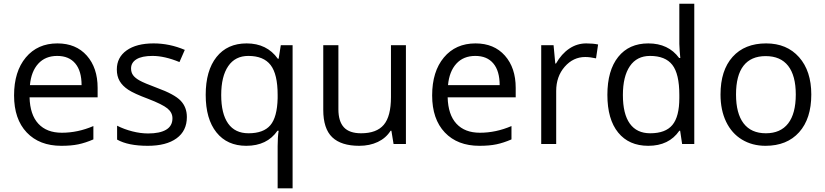

<svg xmlns="http://www.w3.org/2000/svg" viewBox="-20 -780 4471 1040"><path d="M312 9.8Q193.4 9.8 124.8 -62.5Q56.2 -134.8 56.2 -263.2Q56.2 -392.6 119.9 -468.8Q183.6 -544.9 291 -544.9Q391.6 -544.9 450.2 -478.8Q508.8 -412.6 508.8 -304.2V-252.9H140.1Q142.6 -158.7 187.7 -109.9Q232.9 -61 314.9 -61Q401.4 -61 485.8 -97.2V-24.9Q442.9 -6.3 404.5 1.7Q366.2 9.8 312 9.8ZM290 -477.1Q225.6 -477.1 187.3 -435.1Q148.9 -393.1 142.1 -318.8H421.9Q421.9 -395.5 387.7 -436.3Q353.5 -477.1 290 -477.1Z M992.2 -146Q992.2 -71.3 936.5 -30.8Q880.9 9.8 780.3 9.8Q673.8 9.8 614.3 -23.9V-99.1Q652.8 -79.6 697 -68.4Q741.2 -57.1 782.2 -57.1Q845.7 -57.1 879.9 -77.4Q914.1 -97.7 914.1 -139.2Q914.1 -170.4 887 -192.6Q859.9 -214.8 781.2 -245.1Q706.5 -272.9 675 -293.7Q643.6 -314.5 628.2 -340.8Q612.8 -367.2 612.8 -403.8Q612.8 -469.2 666 -507.1Q719.2 -544.9 812 -544.9Q898.4 -544.9 981 -509.8L952.1 -443.8Q871.6 -477.1 806.2 -477.1Q748.5 -477.1 719.2 -459Q689.9 -440.9 689.9 -409.2Q689.9 -387.7 700.9 -372.6Q711.9 -357.4 736.3 -343.8Q760.7 -330.1 830.1 -304.2Q925.3 -269.5 958.7 -234.4Q992.2 -199.2 992.2 -146Z M1326.2 -58.1Q1407.2 -58.1 1444.3 -101.6Q1481.4 -145 1483.9 -248V-266.1Q1483.9 -378.4 1445.8 -427.7Q1407.7 -477.1 1325.2 -477.1Q1253.9 -477.1 1216.1 -421.6Q1178.2 -366.2 1178.2 -265.1Q1178.2 -164.1 1215.6 -111.1Q1252.9 -58.1 1326.2 -58.1ZM1314 9.8Q1210.4 9.8 1152.3 -63Q1094.2 -135.7 1094.2 -266.1Q1094.2 -397.5 1152.8 -471.2Q1211.4 -544.9 1315.9 -544.9Q1425.8 -544.9 1484.9 -461.9H1489.3L1501 -535.2H1564.9V240.2H1483.9V11.2Q1483.9 -37.6 1489.3 -71.8H1482.9Q1426.8 9.8 1314 9.8Z M1813 -535.2V-188Q1813 -122.6 1842.8 -90.3Q1872.6 -58.1 1936 -58.1Q2020 -58.1 2058.8 -104Q2097.7 -149.9 2097.7 -253.9V-535.2H2178.7V0H2111.8L2100.1 -71.8H2095.7Q2070.8 -32.2 2026.6 -11.2Q1982.4 9.8 1925.8 9.8Q1828.1 9.8 1779.5 -36.6Q1731 -83 1731 -185.1V-535.2Z M2576.7 9.8Q2458 9.8 2389.4 -62.5Q2320.8 -134.8 2320.8 -263.2Q2320.8 -392.6 2384.5 -468.8Q2448.2 -544.9 2555.7 -544.9Q2656.2 -544.9 2714.8 -478.8Q2773.4 -412.6 2773.4 -304.2V-252.9H2404.8Q2407.2 -158.7 2452.4 -109.9Q2497.6 -61 2579.6 -61Q2666 -61 2750.5 -97.2V-24.9Q2707.5 -6.3 2669.2 1.7Q2630.9 9.8 2576.7 9.8ZM2554.7 -477.1Q2490.2 -477.1 2451.9 -435.1Q2413.6 -393.1 2406.7 -318.8H2686.5Q2686.5 -395.5 2652.3 -436.3Q2618.2 -477.1 2554.7 -477.1Z M3155.8 -544.9Q3191.4 -544.9 3219.7 -539.1L3208.5 -463.9Q3175.3 -471.2 3149.9 -471.2Q3085 -471.2 3038.8 -418.5Q2992.7 -365.7 2992.7 -287.1V0H2911.6V-535.2H2978.5L2987.8 -436H2991.7Q3021.5 -488.3 3063.5 -516.6Q3105.5 -544.9 3155.8 -544.9Z M3664.1 -71.8H3659.7Q3603.5 9.8 3491.7 9.8Q3386.7 9.8 3328.4 -62Q3270 -133.8 3270 -266.1Q3270 -398.4 3328.6 -471.7Q3387.2 -544.9 3491.7 -544.9Q3600.6 -544.9 3658.7 -465.8H3665L3661.6 -504.4L3659.7 -542V-759.8H3740.7V0H3674.8ZM3502 -58.1Q3585 -58.1 3622.3 -103.3Q3659.7 -148.4 3659.7 -249V-266.1Q3659.7 -379.9 3621.8 -428.5Q3584 -477.1 3501 -477.1Q3429.7 -477.1 3391.8 -421.6Q3354 -366.2 3354 -265.1Q3354 -162.6 3391.6 -110.4Q3429.2 -58.1 3502 -58.1Z M4374.5 -268.1Q4374.5 -137.2 4308.6 -63.7Q4242.7 9.8 4126.5 9.8Q4054.7 9.8 3999 -23.9Q3943.4 -57.6 3913.1 -120.6Q3882.8 -183.6 3882.8 -268.1Q3882.8 -398.9 3948.2 -471.9Q4013.7 -544.9 4129.9 -544.9Q4242.2 -544.9 4308.3 -470.2Q4374.5 -395.5 4374.5 -268.1ZM3966.8 -268.1Q3966.8 -165.5 4007.8 -111.8Q4048.8 -58.1 4128.4 -58.1Q4208 -58.1 4249.3 -111.6Q4290.5 -165 4290.5 -268.1Q4290.5 -370.1 4249.3 -423.1Q4208 -476.1 4127.4 -476.1Q4047.9 -476.1 4007.3 -423.8Q3966.8 -371.6 3966.8 -268.1Z"/></svg>

Font: f01836669
Style: Regular
Weight: 400
Foundry: Ascender Corporation
Version: Version 1.10